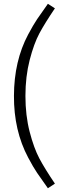

<svg xmlns="http://www.w3.org/2000/svg" viewBox="-20 -857 364 1014"><path d="M232.9 -836.9 270 -813Q216.8 -734.4 188 -680.7Q159.2 -627 136.7 -540Q114.3 -453.1 114.3 -350.1Q114.3 -247.1 136.7 -160.6Q159.2 -74.2 188 -20Q216.8 34.2 270 112.8L232.9 137.2Q195.8 85 175.8 55.7Q155.8 26.4 128.9 -24.4Q52.7 -167.5 53.7 -351.1Q54.2 -535.2 128.9 -675.3Q155.8 -725.6 175.8 -755.4Q195.8 -785.2 232.9 -836.9Z"/></svg>

Font: FiraSans-Light
Style: Regular
Weight: 300
Designer: Carrois Corporate & Edenspiekermann AG
Foundry: Carrois Corporate GbR & Edenspiekermann AG
Version: Version 3.106;PS 003.106;hotconv 1.0.70;makeotf.lib2.5.58329